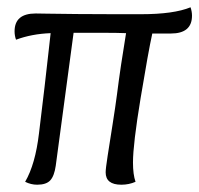

<svg xmlns="http://www.w3.org/2000/svg" viewBox="-20 -504 547 527"><path d="M24 -395Q20 -406 20 -418Q20 -467 78 -467Q80 -467 110 -466.5Q140 -466 191 -465.5Q242 -465 296 -465H367Q457 -465 503 -484Q507 -472 507 -461Q507 -412 449 -412H398Q387 -362 366 -235Q345 -108 345 -58Q345 -25 352 -5Q334 3 313 3Q270 3 270 -31Q270 -41 275.5 -76.5Q281 -112 289 -162.5Q297 -213 301 -244Q311 -323 326 -413Q302 -414 258 -414H182L133 -49Q129 -21 118 -9Q107 3 82 3Q65 3 49 -5Q77 -53 87 -138Q95 -203 102.5 -267Q110 -331 114 -368.5Q118 -406 119 -413Q67 -411 24 -395Z"/></svg>

Font: Overlock
Style: Italic
Weight: 400
Designer: Dario Muhafara
Foundry: Dario Manuel Muhafara
Version: Version 1.002